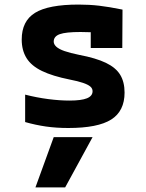

<svg xmlns="http://www.w3.org/2000/svg" viewBox="-20 -550 640 840"><path d="M265 270H135L215 50H385ZM279 10Q226 10 181 3.5Q136 -3 90 -16V-136Q141 -123 191 -116.5Q241 -110 284 -110Q336 -110 360.5 -120Q385 -130 385 -151Q385 -163 375 -171.5Q365 -180 343 -187.5Q321 -195 285 -202Q210 -217 163.5 -239.5Q117 -262 96 -296Q75 -330 75 -377Q75 -458 133.5 -494Q192 -530 324 -530Q371 -530 414 -525Q457 -520 516 -508L515 -340H377V-480L437 -405Q404 -408 378 -409Q352 -410 332 -410Q268 -410 241.5 -400.5Q215 -391 215 -368Q215 -356 226.5 -345.5Q238 -335 262.5 -326.5Q287 -318 326 -310Q400 -296 443.5 -275Q487 -254 506 -222.5Q525 -191 525 -145Q525 -64 466.5 -27Q408 10 279 10Z"/></svg>

Font: M PLUS Code Latin Expanded
Style: Bold
Weight: 700
Width: 7
Designer: Coji Morishita
Foundry: UNDERFOREST DESIGN
Version: Version 1.002; ttfautohint (v1.8.3)